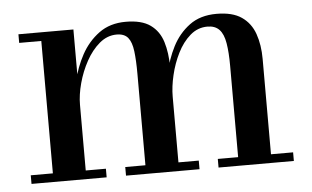

<svg xmlns="http://www.w3.org/2000/svg" viewBox="-40 -529 956 588"><g transform="rotate(-5 437.5 -235.0)"><path d="M203.5 -460V-26.5H265.5V0H34.5V-26.5H102.5V-433.5H34.5V-460ZM488.5 -319.5V-26.5H551V0H325V-26.5H387V-307Q387 -349 383.5 -377.2Q380 -405.5 368.8 -419.2Q357.5 -433 334 -433Q305 -433 281 -412.8Q257 -392.5 239.8 -361Q222.5 -329.5 213 -294.2Q203.5 -259 203.5 -228.5L189 -227.5Q189 -260.5 198.2 -302Q207.5 -343.5 228.2 -381.8Q249 -420 282.8 -444.8Q316.5 -469.5 365 -469.5Q414 -469.5 440.8 -450.2Q467.5 -431 478 -397Q488.5 -363 488.5 -319.5ZM773 -319.5V-26.5H841V0H609.5V-26.5H672V-307Q672 -349 667.2 -377.2Q662.5 -405.5 649.5 -419.2Q636.5 -433 613 -433Q583 -433 559.8 -412.8Q536.5 -392.5 520.8 -361Q505 -329.5 496.8 -294.2Q488.5 -259 488.5 -228.5L472 -227.5Q472 -260.5 480.2 -302Q488.5 -343.5 508 -381.8Q527.5 -420 560.8 -444.8Q594 -469.5 644 -469.5Q693 -469.5 721 -450.2Q749 -431 761 -397Q773 -363 773 -319.5Z"/></g></svg>

Font: Bodoni Moda 9pt Medium
Style: Regular
Weight: 500
Designer: Owen Earl
Foundry: indestructible type
Version: Version 2.005